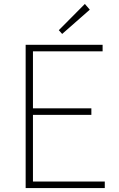

<svg xmlns="http://www.w3.org/2000/svg" viewBox="-20 -953 602 973"><path d="M110 0V-726H500V-693H147V-404H443V-371H147V-33H511V0ZM295 -781 278 -800 410 -933 435 -904Z"/></svg>

Font: Shanggu Sans SC VF
Style: Regular
Weight: 250
Designer: GuiWonder
Version: Version 1.021